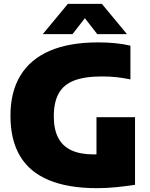

<svg xmlns="http://www.w3.org/2000/svg" viewBox="-20 -971 780 1001"><path d="M486.5 10Q335 10 234.5 -32Q134 -74 84.2 -157.8Q34.5 -241.5 34.5 -368Q34.5 -491 85.8 -576.2Q137 -661.5 238.8 -705.8Q340.5 -750 492.5 -750Q536.5 -750 578.8 -746Q621 -742 660 -733V-557Q625 -564.5 588.5 -568.5Q552 -572.5 513 -572.5Q421.5 -572.5 366.2 -551Q311 -529.5 285.8 -483.5Q260.5 -437.5 260.5 -364.5Q260.5 -297 283.2 -253Q306 -209 352.2 -187.5Q398.5 -166 468.5 -166Q495.5 -166 524.5 -168.2Q553.5 -170.5 577 -173.5L483 -94.5V-360H684V-7.5Q635.5 0 585.2 5Q535 10 486.5 10ZM203 -793 334 -951H511L642 -793H487L407.5 -895.5H437.5L358 -793Z"/></svg>

Font: Encode Sans SC Black
Style: Regular
Weight: 900
Version: Version 3.002